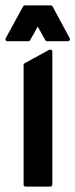

<svg xmlns="http://www.w3.org/2000/svg" viewBox="-26 -688 278 708"><path d="M167 -8Q167 0 159 0H69Q61 0 61 -8V-449Q61 -453 65 -455L155 -504Q160 -506 163.5 -504Q167 -502 167 -497ZM231 -547Q233 -543 231 -539.5Q229 -536 224 -536H148Q143 -536 141 -540L113 -590Q106 -576 99.5 -565Q93 -554 85 -540Q83 -536 78 -536H2Q-3 -536 -5 -539.5Q-7 -543 -5 -547L59 -664Q61 -668 66 -668H161Q166 -668 168 -664Z"/></svg>

Font: RonaldsonGothic
Style: Regular
Weight: 400
Designer: Mr. Robertson for MacKellar, Smiths & Jordan Co. Philadelphia
Foundry: CAT-Fonts Peter Wiegel
Version: Version 1.000